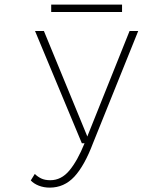

<svg xmlns="http://www.w3.org/2000/svg" viewBox="-20 -638 750 855"><path d="M175.5 -500 369 -30 371.5 -37 557 -500H595.5L394 0Q356 100.5 310.8 149Q265.5 197.5 201.5 197.5Q175 197.5 152.8 188.8Q130.5 180 117 165.5L135 136.5Q147.5 149 163.8 156.8Q180 164.5 204 164.5Q253 164.5 289 121.2Q325 78 356.5 0H344.5L136 -500ZM208 -617.5H523.5V-584.5H208Z"/></svg>

Font: League Mono Thin
Style: Regular
Weight: 100
Width: 6
Designer: Tyler Finck
Foundry: The League of Moveable Type / Tyler Finck
Version: Version 2.300;RELEASE